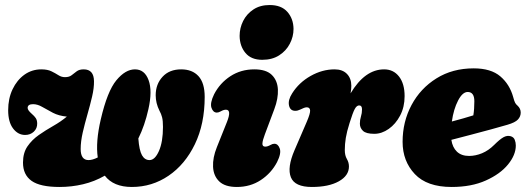

<svg xmlns="http://www.w3.org/2000/svg" viewBox="-20 -734 2100 764"><path d="M517 -458Q555.5 -458 571.2 -415.2Q587 -372.5 570.5 -299.5Q556 -234.5 530.5 -183Q534 -135.5 545 -116.2Q556 -97 575 -97Q596.5 -97 612.5 -133.2Q628.5 -169.5 628.5 -229Q628.5 -253.5 625 -267.2Q621.5 -281 614.5 -293.5Q599.5 -323.5 599.5 -355Q599.5 -399 626.8 -428.5Q654 -458 701 -458Q745 -458 769.8 -431Q794.5 -404 794.5 -348.5Q794.5 -241 755.5 -160.2Q716.5 -79.5 650.8 -34.8Q585 10 504.5 10Q431.5 10 397 -35Q356 -11.5 310.5 -0.8Q265 10 217 10Q140 10 105.8 -14.2Q71.5 -38.5 71.5 -87Q71.5 -125.5 89.2 -151.5Q107 -177.5 134.5 -196.8Q162 -216 192 -233Q222 -250 246 -270Q214 -273 190.5 -285.2Q167 -297.5 148.2 -308.5Q129.5 -319.5 111.5 -319.5Q90 -319.5 90 -304.5Q90 -295.5 106 -281.5Q117 -272 122.2 -264.2Q127.5 -256.5 128 -243.5Q128.5 -223 114.5 -210Q100.5 -197 80 -197Q51.5 -197 32 -222.8Q12.5 -248.5 12.5 -295.5Q12.5 -342 30 -378.8Q47.5 -415.5 77.2 -436.8Q107 -458 144.5 -458Q169 -458 184.8 -450.2Q200.5 -442.5 212.5 -434.8Q224.5 -427 238.5 -427Q255.5 -427 265.2 -434.8Q275 -442.5 285.2 -450.2Q295.5 -458 313 -458Q353.5 -458 354 -411Q354.5 -384 346.5 -349.8Q338.5 -315.5 328 -279Q317.5 -242.5 309.2 -206.8Q301 -171 301 -141Q301 -97 332.5 -97Q348 -97 369 -107.5Q360 -169 381 -259Q407 -371 443 -414.5Q479 -458 517 -458Z M1023.5 -496Q979.5 -496 956.8 -523.2Q934 -550.5 933.5 -591Q933.5 -622.5 947.5 -650.5Q961.5 -678.5 988.2 -696.2Q1015 -714 1053 -714Q1099.5 -714 1123.5 -686.8Q1147.5 -659.5 1148 -619Q1148 -588 1133.2 -559.8Q1118.5 -531.5 1090.8 -513.8Q1063 -496 1023.5 -496ZM1034 -199.5Q1025 -176 1024.2 -163.2Q1023.5 -150.5 1035.5 -150.5Q1044.5 -150.5 1056 -157Q1064.5 -162 1071.5 -162Q1086.5 -162 1093.2 -143Q1100 -124 1082.5 -89Q1059.5 -45 1017.8 -17.5Q976 10 922.5 10Q875.5 10 852.5 -12Q829.5 -34 827.8 -70.2Q826 -106.5 843 -148.5L883 -248.5Q902.5 -297.5 879 -297.5Q870 -297.5 858.5 -291Q850 -286 843 -286Q828 -286 821.5 -305Q815 -324 832 -359Q855 -403.5 896.8 -430.8Q938.5 -458 992 -458Q1039 -458 1061.5 -436Q1084 -414 1085.8 -378Q1087.5 -342 1071.5 -299.5Z M1155 -293Q1134.5 -293 1130 -314.5Q1125.5 -336 1142.5 -362.5Q1169.5 -405.5 1216 -431.8Q1262.5 -458 1311.5 -458Q1343 -458 1360.5 -440Q1378 -422 1378 -392.5Q1378 -380 1375 -362.5Q1432 -458 1508.5 -458Q1545.5 -458 1567.8 -429.5Q1590 -401 1590 -351.5Q1590 -308 1572.2 -274.2Q1554.5 -240.5 1526.8 -221Q1499 -201.5 1469.5 -201.5Q1437 -201.5 1424.5 -213.2Q1412 -225 1412 -242Q1412 -257 1416.2 -270.2Q1420.5 -283.5 1420.5 -299Q1420.5 -314.5 1409 -314.5Q1399.5 -314.5 1391.8 -300.5Q1384 -286.5 1371 -244.5Q1360 -210 1356 -185.2Q1352 -160.5 1352 -137Q1352 -115.5 1360.2 -101.5Q1368.5 -87.5 1368.5 -71.5Q1368.5 -35 1328.2 -12.5Q1288 10 1221 10Q1153 10 1137.5 -28.5Q1122 -67 1152 -136.5L1200.5 -249Q1215 -282.5 1214 -294.8Q1213 -307 1200.5 -307Q1192 -307 1174.5 -298Q1164.5 -293 1155 -293Z M2032.5 -155Q2032.5 -117.5 2001.5 -79.5Q1970.5 -41.5 1913.2 -15.8Q1856 10 1777 10Q1679 10 1630.5 -41.5Q1582 -93 1582 -169.5Q1582 -249.5 1617.5 -316Q1653 -382.5 1716.8 -422.2Q1780.5 -462 1865 -462Q1933.5 -462 1970.8 -430.2Q2008 -398.5 2022 -348Q2026.5 -331 2029.8 -325Q2033 -319 2039.5 -313.5Q2052 -302 2052 -286Q2052 -270.5 2041 -258.5Q2030 -246.5 1999 -237.5Q1971.5 -229.5 1933.2 -219Q1895 -208.5 1853.8 -197.8Q1812.5 -187 1776 -177.5Q1780.5 -147.5 1798.2 -130.5Q1816 -113.5 1846.5 -113.5Q1872 -113.5 1898 -124.2Q1924 -135 1946.5 -157.5Q1968.5 -179.5 1983.2 -187.8Q1998 -196 2012 -192Q2024 -188.5 2028.2 -177.8Q2032.5 -167 2032.5 -155ZM1841 -368Q1820.5 -368 1802.8 -334Q1785 -300 1778 -250.5Q1801 -256.5 1823.5 -263Q1846 -269.5 1863.5 -275Q1865.5 -287 1866.5 -301.2Q1867.5 -315.5 1867.5 -331Q1867.5 -368 1841 -368Z"/></svg>

Font: Fraunces 144pt SuperSoft Black
Style: Italic
Weight: 900
Italic angle: -16°
Version: Version 1.000;[b76b70a41]